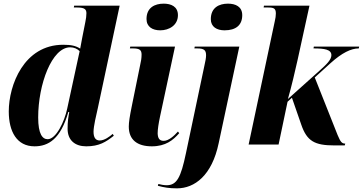

<svg xmlns="http://www.w3.org/2000/svg" viewBox="-20 -791 1986 1051"><path d="M169 10C245 10 312 -30 354 -178H359C354 -149 350 -127 350 -86C350 -23 391 10 452 10C523 10 560 -14 603 -48L597 -58C581 -44 552 -22 526 -22C504 -22 492 -37 492 -70C492 -99 507 -163 515 -197L635 -760H386L384 -750H402C446 -750 453 -738 453 -718C453 -705 451 -688 447 -670L430 -584C428 -572 422 -542 419 -525C395 -540 371 -546 326 -546C111 -546 28 -325 28 -181C28 -71 72 10 169 10ZM241 -29C213 -29 189 -56 189 -148C189 -330 264 -532 364 -532C385 -532 403 -524 416 -511L348 -197C333 -125 287 -29 241 -29Z M857 -625C906 -625 954 -653 954 -708C954 -755 917 -771 876 -771C828 -771 782 -750 782 -687C782 -644 815 -625 857 -625ZM811 10C887 10 928 -24 961 -62L954 -71C933 -47 903 -20 876 -20C852 -20 844 -35 843 -61C843 -83 848 -115 856 -153L938 -536H693L691 -526H707C745 -526 755 -517 755 -492C755 -474 752 -454 747 -434L702 -213C690 -154 685 -122 685 -98C685 -26 731 10 811 10Z M1209 -625C1271 -625 1306 -653 1306 -708C1306 -755 1269 -771 1228 -771C1180 -771 1134 -750 1134 -686C1134 -644 1167 -625 1209 -625ZM949 240C1045 240 1140 170 1177 -7L1290 -536H1046L1044 -526H1059C1098 -526 1108 -516 1108 -488C1108 -473 1104 -455 1099 -432L998 47C970 181 948 223 892 223C878 223 856 219 847 216L844 226C878 235 905 240 949 240Z M1810 5H1867L1870 -5C1851 -5 1844 -14 1828 -52L1703 -367L1789 -445C1852 -502 1902 -526 1944 -526L1946 -536H1698L1696 -526C1757 -526 1794 -520 1794 -489C1794 -464 1767 -438 1730 -405L1556 -249C1576 -318 1596 -405 1609 -463L1674 -760H1425L1423 -750H1447C1479 -750 1490 -745 1490 -717C1490 -706 1488 -689 1484 -674L1341 0H1505L1554 -234L1578 -256L1629 -109C1660 -18 1703 5 1810 5Z"/></svg>

Font: Noto Serif Display SemiCondensed ExtraBold
Style: Italic
Weight: 800
Width: 4
Italic angle: -12°
Designer: Monotype Design Team
Foundry: Monotype Imaging Inc.
Version: Version 2.009